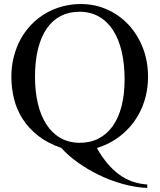

<svg xmlns="http://www.w3.org/2000/svg" viewBox="-20 -724 791 948"><path d="M710.9 -344.2Q710.9 -422.9 684.8 -489Q658.7 -555.2 613.5 -603Q568.4 -650.9 508.1 -677.5Q447.8 -704.1 378.9 -704.1Q330.6 -704.1 286.4 -691.9Q242.2 -679.7 204.1 -657.2Q166 -634.8 135 -602.8Q104 -570.8 82 -530.8Q60.1 -490.7 48.1 -443.8Q36.1 -397 36.1 -345.2Q36.1 -289.6 49.1 -236.6Q62 -183.6 91.3 -137.5Q120.6 -91.3 167.7 -54.2Q214.8 -17.1 283.2 6.8Q315.9 43.5 363.5 77.6Q411.1 111.8 467 139.2Q522.9 166.5 584.5 183.8Q646 201.2 707 204.1V187Q667.5 184.1 633.3 172.1Q599.1 160.2 568.6 137.9Q538.1 115.7 510.7 83.3Q483.4 50.8 458 6.8Q515.1 -10.3 561.8 -43.7Q608.4 -77.1 641.6 -122.8Q674.8 -168.5 692.9 -224.9Q710.9 -281.2 710.9 -344.2ZM595.2 -331.1Q595.2 -257.8 580.3 -200Q565.4 -142.1 536.9 -101.8Q508.3 -61.5 466.8 -40Q425.3 -18.6 372.1 -19Q318.8 -19.5 277.8 -43.2Q236.8 -66.9 209 -109.9Q181.2 -152.8 167 -212.6Q152.8 -272.5 152.8 -345.2Q152.8 -423.3 168 -483.4Q183.1 -543.5 211.4 -584Q239.7 -624.5 280.3 -645.3Q320.8 -666 372.1 -666Q426.3 -666 468 -642.3Q509.8 -618.7 538.1 -575Q566.4 -531.2 580.8 -469.5Q595.2 -407.7 595.2 -331.1Z"/></svg>

Font: Galatia SIL
Style: Regular
Weight: 400
Designer: Development by SIL's NRSI team
Version: Version 2.1